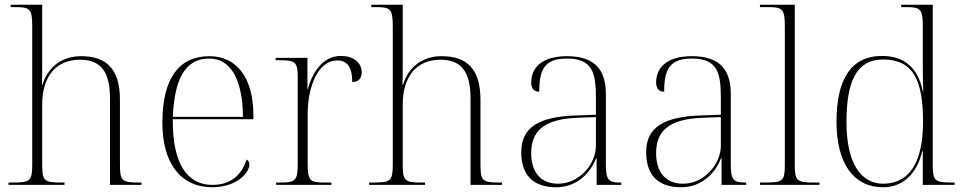

<svg xmlns="http://www.w3.org/2000/svg" viewBox="-20 -780 4064 810"><path d="M16 0H252V-10H236C165 -10 158 -18 158 -88V-339C158 -458 217 -528 317 -528C406 -528 444 -477 444 -365V0H577V-10H563C493 -10 486 -18 486 -88V-359C486 -489 429 -543 322 -543C248 -543 184 -504 159 -422H157C158 -460 158 -476 158 -498V-760H25V-750H46C106 -750 116 -742 116 -669V-88C116 -18 108 -10 38 -10H16Z M875 10C978 10 1032 -51 1032 -86C1032 -96 1028 -103 1020 -107C999 -40 952 0 876 0C772 0 707 -86 709 -277H1049V-294C1049 -452 978 -543 864 -543C736 -543 665 -451 665 -262C665 -88 745 10 875 10ZM1005 -287H709C716 -440 757 -533 863 -533C957 -533 1004 -438 1005 -287Z M1145 0H1378V-10H1348C1288 -10 1278 -18 1278 -89V-299C1278 -418 1324 -525 1402 -525C1444 -525 1466 -499 1466 -434C1495 -434 1506 -452 1506 -475C1506 -515 1472 -544 1418 -544C1338 -544 1296 -468 1279 -405H1277V-536H1143V-526H1158C1228 -526 1236 -518 1236 -451V-88C1236 -18 1225 -10 1166 -10H1145Z M1537 0H1773V-10H1757C1686 -10 1679 -18 1679 -88V-339C1679 -458 1738 -528 1838 -528C1927 -528 1965 -477 1965 -365V0H2098V-10H2084C2014 -10 2007 -18 2007 -88V-359C2007 -489 1950 -543 1843 -543C1769 -543 1705 -504 1680 -422H1678C1679 -460 1679 -476 1679 -498V-760H1546V-750H1567C1627 -750 1637 -742 1637 -669V-88C1637 -18 1629 -10 1559 -10H1537Z M2326 10C2418 10 2473 -55 2495 -113H2497V0H2601V-10H2595C2543 -10 2536 -25 2536 -94V-383C2536 -485 2490 -543 2372 -543C2261 -543 2221 -490 2221 -432C2221 -408 2232 -393 2255 -393C2255 -487 2277 -533 2372 -533C2478 -533 2494 -474 2494 -371V-296L2411 -293C2255 -288 2179 -244 2179 -138C2179 -40 2231 10 2326 10ZM2335 -5C2257 -5 2221 -59 2221 -133C2221 -225 2271 -277 2414 -283L2494 -286V-164C2494 -88 2424 -5 2335 -5Z M2853 10C2945 10 3000 -55 3022 -113H3024V0H3128V-10H3122C3070 -10 3063 -25 3063 -94V-383C3063 -485 3017 -543 2899 -543C2788 -543 2748 -490 2748 -432C2748 -408 2759 -393 2782 -393C2782 -487 2804 -533 2899 -533C3005 -533 3021 -474 3021 -371V-296L2938 -293C2782 -288 2706 -244 2706 -138C2706 -40 2758 10 2853 10ZM2862 -5C2784 -5 2748 -59 2748 -133C2748 -225 2798 -277 2941 -283L3021 -286V-164C3021 -88 2951 -5 2862 -5Z M3186 0H3437V-10H3412C3341 -10 3333 -18 3333 -86V-760H3186V-750H3221C3280 -750 3291 -742 3291 -672V-85C3291 -18 3283 -10 3213 -10H3186Z M3705 10C3788 10 3848 -45 3871 -143H3873V0H4007V-10H3993C3923 -10 3915 -18 3915 -85V-760H3782V-750H3803C3862 -750 3873 -742 3873 -672V-550C3873 -521 3873 -440 3875 -395H3873C3853 -494 3795 -544 3701 -544C3570 -544 3509 -445 3509 -267C3509 -88 3583 10 3705 10ZM3709 -5C3613 -3 3551 -90 3551 -265C3551 -441 3596 -529 3705 -529C3833 -529 3874 -442 3874 -266C3874 -99 3819 -7 3709 -5Z"/></svg>

Font: Noto Serif Display ExtraLight
Style: Regular
Weight: 200
Designer: Monotype Design Team
Foundry: Monotype Imaging Inc.
Version: Version 2.009